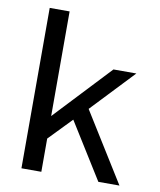

<svg xmlns="http://www.w3.org/2000/svg" viewBox="-83 -809 729 876"><g transform="rotate(10 281.0 -371.5)"><path d="M530.3 0H432.5L270.7 -259.6L168.4 -153.9V0H76.2V-743H168.4V-258.3L411.4 -517H517.5L331.1 -320.1Z"/></g></svg>

Font: Public Sans Thin
Style: Regular
Weight: 100
Designer: The Public Sans project authors (U.S. Web Design System). Libre Franklin designed by Pablo Impallari and Rodrigo Fuenzal
Version: Version 1.008